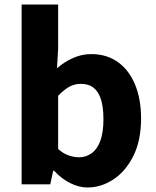

<svg xmlns="http://www.w3.org/2000/svg" viewBox="-20 -818 691 852"><path d="M368 14Q331 14 292.5 -5Q254 -24 220 -60H216L203 0H76V-798H238V-602L233 -515Q266 -544 305 -561Q344 -578 385 -578Q453 -578 502.5 -543Q552 -508 579 -443.5Q606 -379 606 -292Q606 -195 572 -126.5Q538 -58 483.5 -22Q429 14 368 14ZM331 -120Q361 -120 386 -137.5Q411 -155 425 -192.5Q439 -230 439 -289Q439 -341 428.5 -375.5Q418 -410 396 -428Q374 -446 338 -446Q311 -446 287.5 -433Q264 -420 238 -393V-157Q261 -136 285.5 -128Q310 -120 331 -120Z"/></svg>

Font: Noto Sans JP ExtraBold
Style: Regular
Weight: 800
Designer: Ryoko NISHIZUKA  (kana, bopomofo & ideographs); Paul D. Hunt (Latin, Greek & Cyrillic); Sandoll Communications , Soo-you
Foundry: Adobe
Version: Version 2.004-H2;hotconv 1.0.118;makeotfexe 2.5.65603